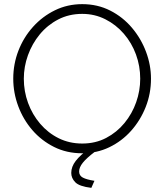

<svg xmlns="http://www.w3.org/2000/svg" viewBox="-20 -735 793 927"><path d="M376 5Q302 5 241 -25.5Q180 -56 136 -107Q92 -158 68 -222.5Q44 -287 44 -355Q44 -426 69 -490.5Q94 -555 139.5 -605.5Q185 -656 245.5 -685.5Q306 -715 377 -715Q451 -715 512 -684Q573 -653 617 -601Q661 -549 685 -485Q709 -421 709 -355Q709 -283 683.5 -218.5Q658 -154 613 -103.5Q568 -53 507.5 -24Q447 5 376 5ZM95 -355Q95 -294 115.5 -238Q136 -182 174 -137.5Q212 -93 263.5 -67.5Q315 -42 377 -42Q441 -42 492.5 -69Q544 -96 581 -141Q618 -186 637.5 -241.5Q657 -297 657 -355Q657 -416 636.5 -472Q616 -528 578 -572Q540 -616 488.5 -642Q437 -668 377 -668Q313 -668 261 -641Q209 -614 172 -569Q135 -524 115 -468.5Q95 -413 95 -355ZM324 100Q324 70 345.5 42Q367 14 411 -18H424L439 -3Q398 28 380 50.5Q362 73 362 93Q362 113 380 122.5Q398 132 436 138L421 172Q363 165 343.5 145Q324 125 324 100Z"/></svg>

Font: Raleway Light
Style: Regular
Weight: 300
Designer: Matt McInerney, Pablo Impallari, Rodrigo Fuenzalida
Foundry: Matt McInerney, Pablo Impallari, Rodrigo Fuenzalida
Version: Version 4.026